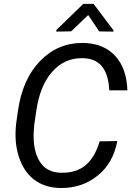

<svg xmlns="http://www.w3.org/2000/svg" viewBox="-20 -937 676 967"><path d="M451.2 -917.5H399.4L263.7 -785.6V-777.8L338.4 -779.3L424.3 -861.3L479.5 -778.8L551.3 -777.8V-784.7ZM481.9 -225.1C448.2 -112.3 385.3 -66.9 293.9 -66.9C291 -66.9 288.1 -66.9 285.2 -66.9C239.3 -68.4 205.1 -85.9 182.6 -119.6C160.2 -153.8 149.4 -197.3 149.4 -251C149.4 -255.4 149.4 -260.3 149.4 -264.6L152.3 -307.6L163.1 -381.3C175.3 -463.4 201.2 -527.8 241.7 -574.2C282.2 -620.6 332 -644 391.1 -644C393.1 -644 395 -644 397 -644L413.1 -643.1C486.8 -635.3 525.9 -581.5 530.3 -481.9H621.6C619.1 -556.2 598.6 -614.3 559.6 -656.2C520.5 -697.8 467.8 -719.2 400.9 -720.7C398.4 -720.7 396.5 -720.7 394.5 -720.7C311.5 -720.7 240.7 -690.4 181.6 -629.4C122.6 -568.4 85.4 -484.9 70.3 -377.9L62 -319.3C59.6 -300.8 58.1 -281.7 58.1 -262.2C58.1 -255.4 58.1 -248.5 58.6 -241.2C60.5 -193.8 70.8 -150.9 88.9 -112.3C125.5 -34.2 192.9 7.8 280.8 9.8C284.2 9.8 287.1 9.8 290.5 9.8C360.4 9.8 420.9 -11.2 472.7 -53.2C524.4 -95.2 557.1 -152.8 570.8 -226.6Z"/></svg>

Font: Roboto
Style: Italic
Weight: 400
Italic angle: -12°
Designer: Google
Version: Version 2.137; 2017